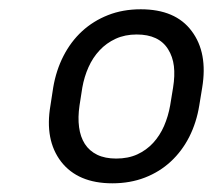

<svg xmlns="http://www.w3.org/2000/svg" viewBox="-20 -742 469 422"><path d="M90.9 -510.3 96.9 -549.4Q103.3 -587.4 119.5 -619Q135.7 -650.6 160.3 -673.3Q185 -696 217.5 -708.8Q250 -721.6 289.4 -721.6Q365.8 -721.6 401.3 -673.7Q437.1 -626.1 424.4 -549.4L418 -510.3Q411.9 -472.7 396 -441.2Q380 -409.8 355.5 -387.1Q331 -364.3 298.5 -351.7Q266 -339.1 226.9 -339.1Q151.3 -339.1 114.3 -386.7Q77.8 -434.3 90.9 -510.3ZM235.4 -393.5Q261.7 -393.5 281.8 -402.7Q301.8 -411.9 316.6 -427.9Q331.3 -443.9 340.6 -465.2Q349.8 -486.5 354 -510.3L360.4 -549.4Q364.7 -576 362.2 -596.8Q359.7 -617.5 349.4 -633.9Q329.2 -666.2 280.5 -666.2Q254.6 -666.2 234.2 -656.8Q213.8 -647.4 198.9 -631.4Q183.9 -615.4 174.5 -594.3Q165.1 -573.2 160.9 -549.4L154.8 -510.3Q150.9 -484 153.8 -462.5Q156.6 -441.1 166.5 -425.6Q176.5 -410.2 193.7 -401.8Q210.9 -393.5 235.4 -393.5Z"/></svg>

Font: Inter P Light
Style: Italic
Weight: 300
Italic angle: 9.39999°
Designer: Rasmus Andersson
Foundry: rsms
Version: Version 3.018;git-588b23468